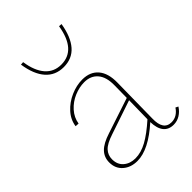

<svg xmlns="http://www.w3.org/2000/svg" viewBox="-192 -729 820 820"><g transform="rotate(-45 217.5 -319.0)"><path d="M435 -38Q423 -19 405 -8Q387 3 366 3Q336 3 320 -17Q304 -37 303 -76Q215 3 147 3Q108 3 82.5 -19Q57 -41 57 -78Q57 -109 77.5 -130.5Q98 -152 145 -167L305 -220L306 -294Q307 -344 285 -370Q263 -396 224 -396Q194 -396 163 -383Q132 -370 109.5 -345Q87 -320 82 -288L65 -289Q70 -324 95 -351.5Q120 -379 155.5 -394.5Q191 -410 226 -410Q273 -410 298.5 -380Q324 -350 323 -294L320 -81Q318 -11 367 -11Q401 -11 423 -44ZM149 -11Q183 -11 219.5 -31Q256 -51 303 -93L305 -206L151 -154Q108 -140 91.5 -122Q75 -104 75 -79Q75 -47 96 -29Q117 -11 149 -11ZM86 -640 100 -641Q109 -581 136.5 -549.5Q164 -518 208 -518Q297 -518 317 -641L331 -640Q320 -573 289.5 -538Q259 -503 208 -503Q158 -503 127 -538Q96 -573 86 -640Z"/></g></svg>

Font: Ysabeau Thin
Style: Regular
Weight: 200
Designer: Christian Thalmann (Catharsis Fonts)
Version: Version 0.003